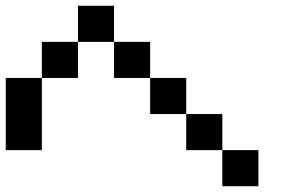

<svg xmlns="http://www.w3.org/2000/svg" viewBox="-20 -770 1040 665"><path d="M0 -250V-500H125V-250ZM125 -500V-625H250V-500ZM250 -625V-750H375V-625ZM375 -625H500V-500H375ZM500 -500H625V-375H500ZM625 -250V-375H750V-250ZM750 -250H875V-125H750Z"/></svg>

Font: GalmuriMono7 Regular
Style: Regular
Weight: 400
Designer: Lee Minseo (quiple)
Version: Version 2.399;hotconv 1.1.1;makeotfexe 2.6.0 DEVELOPMENT